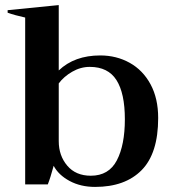

<svg xmlns="http://www.w3.org/2000/svg" viewBox="-20 -725 672 755"><path d="M191 -73Q178 -25 168 0H79V-656Q38 -665 10 -675V-685L211 -705V-448Q273 -507 374 -507Q438 -507 490 -478Q542 -449 572 -393.5Q602 -338 602 -261Q602 -122 537 -56Q472 10 354 10Q297 10 253.5 -13.5Q210 -37 191 -73ZM471 -256Q471 -358 438 -410Q405 -462 333 -462Q297 -462 264 -443Q231 -424 211 -397V-170Q211 -113 244.5 -73.5Q278 -34 337 -34Q408 -34 439.5 -94.5Q471 -155 471 -256Z"/></svg>

Font: Trirong SemiBold
Style: Regular
Weight: 600
Designer: Katatrad Team
Foundry: CadsonDemak
Version: Version 1.001